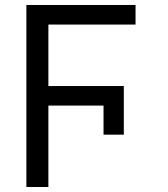

<svg xmlns="http://www.w3.org/2000/svg" viewBox="-20 -747 670 767"><path d="M474.6 -392.1V-209H393.6V-392.1ZM173.3 -727.1V0H85.4V-727.1ZM474.6 -403.3V-325.2H163.6V-403.3ZM521.5 -727.1V-648.9H163.6V-727.1Z"/></svg>

Font: Sahel VF Regular
Style: Regular
Weight: 400
Foundry: Saber Rastikerdar (saber.rastikerdar@gmail.com)
Version: Version 3.4.0